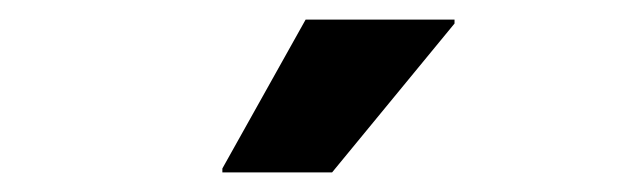

<svg xmlns="http://www.w3.org/2000/svg" viewBox="-20 -780 640 196"><path d="M207 -604H319L444 -756V-760H292L207 -608Z"/></svg>

Font: Kufam Arabic Latin Roman Bold
Style: Regular
Weight: 700
Designer: Wael Morcos & Artur Schmal
Version: Version 1.200;PS 001.200;hotconv 1.0.88;makeotf.lib2.5.64775